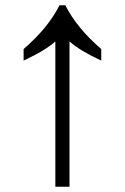

<svg xmlns="http://www.w3.org/2000/svg" viewBox="-20 -712 476 732"><path d="M191 0V-554Q152 -519 70 -481V-525Q163 -605 207 -692H229Q273 -605 366 -525V-481Q284 -519 245 -554V0Z"/></svg>

Font: loriya85
Style: Book
Weight: 400
Designer: Jelle Bosma - Monotype Design Team
Foundry: Monotype Imaging Inc.
Version: Version 2.003